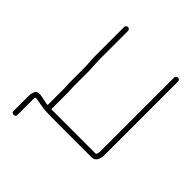

<svg xmlns="http://www.w3.org/2000/svg" viewBox="-212 -783 1042 1042"><g transform="rotate(45 308.5 -262.0)"><path d="M553 -648C560.9 -648 568 -640.9 568 -633V-71C568 -35.5 556.3 -10 526 -10H260.4C147.9 -10 161.3 -12.6 93 -24H83C81 -18.7 80 -14.3 80 -11V111C80 121 75 126 65 126C55 126 50 121 50 111V-11C50 -17.7 52.2 -26.5 56.5 -37.5C60.8 -48.5 69.2 -54 81.5 -54C93.8 -54 110.7 -51.3 132 -46L148.5 -43C152.2 -42.3 155.3 -42 158 -42V-169L156 -215V-330L154 -370C152.7 -384.7 152 -398.7 152 -412V-635C152 -642.9 159.1 -650 167 -650C174.9 -650 182 -642.9 182 -635V-412C182 -406 182.3 -399.7 183 -393C183 -386.3 183.3 -379 184 -371L186 -330V-215L188 -170V-40H527C534.3 -40 538 -50.3 538 -71V-633C538 -640.9 545.1 -648 553 -648Z"/></g></svg>

Font: MewTooHand
Style: Reversed
Weight: 400
Designer: Mew Too, Robert Jablonski
Version: Version 0.77